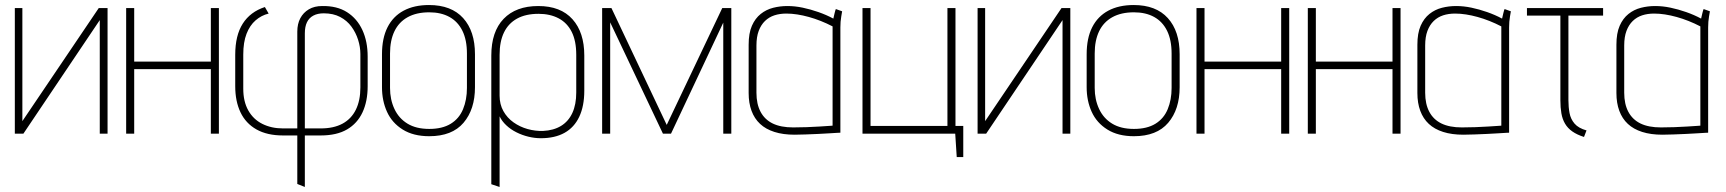

<svg xmlns="http://www.w3.org/2000/svg" viewBox="-20 -532 6868 764"><path d="M69 -500H39V0H73L377 -452V0H408V-500H373L69 -50Z M819 -287H514V-500H482V0H514V-257H819V0H851V-500H819Z M916 -314V-189Q916 -129 937 -85Q958 -41 1000.5 -17Q1043 7 1106 7H1163V200L1193 212V7H1256Q1320 7 1361 -17Q1402 -41 1422.5 -85Q1443 -129 1443 -189V-307Q1443 -367 1422 -412.5Q1401 -458 1361 -483.5Q1321 -509 1262 -508Q1231 -508 1209 -495Q1187 -482 1175 -459.5Q1163 -437 1163 -406V-21H1106Q1060 -21 1024 -39Q988 -57 968 -92.5Q948 -128 948 -179V-315Q948 -364 961 -397.5Q974 -431 997 -451Q1020 -471 1049 -478L1034 -504Q976 -485 946 -438Q916 -391 916 -314ZM1256 -21H1193V-399Q1193 -426 1201.5 -443.5Q1210 -461 1227 -470Q1244 -479 1268 -479Q1306 -479 1333.5 -464.5Q1361 -450 1378.5 -426Q1396 -402 1405 -373.5Q1414 -345 1414 -317V-184Q1414 -132 1396 -95.5Q1378 -59 1343 -40Q1308 -21 1256 -21Z M1870 -185V-316Q1870 -408 1823 -460Q1776 -512 1687 -512Q1628 -512 1586 -489.5Q1544 -467 1522 -423.5Q1500 -380 1500 -316V-185Q1500 -131 1520 -87Q1540 -43 1582.5 -16.5Q1625 10 1688 10Q1779 10 1824.5 -43.5Q1870 -97 1870 -185ZM1838 -319V-182Q1838 -135 1822.5 -97.5Q1807 -60 1773.5 -39.5Q1740 -19 1688 -19Q1636 -19 1601.5 -40Q1567 -61 1549.5 -98.5Q1532 -136 1532 -182V-319Q1532 -371 1549.5 -407.5Q1567 -444 1602 -463.5Q1637 -483 1688 -483Q1735 -483 1768.5 -464.5Q1802 -446 1820 -409.5Q1838 -373 1838 -319Z M2305 -171V-311Q2305 -403 2258 -455.5Q2211 -508 2122 -508Q2033 -508 1984 -457Q1935 -406 1935 -311V201L1968 212V-69Q1977 -50 1994.5 -33.5Q2012 -17 2035 -5.5Q2058 6 2083 12Q2108 18 2132 18Q2188 18 2226.5 -3.5Q2265 -25 2285 -67.5Q2305 -110 2305 -171ZM2273 -314V-164Q2273 -116 2257.5 -82.5Q2242 -49 2212.5 -31Q2183 -13 2141 -11Q2110 -10 2079.5 -18.5Q2049 -27 2023.5 -45Q1998 -63 1983 -90Q1968 -117 1968 -151V-314Q1968 -367 1985.5 -403Q2003 -439 2037.5 -458Q2072 -477 2123 -477Q2169 -477 2203 -459Q2237 -441 2255 -405Q2273 -369 2273 -314Z M2854 -500 2633 -35 2413 -500H2376V0H2408V-443L2618 0H2650L2858 -442V0H2890V-500Z M3331 -487 3306 -496Q3304 -492 3301 -479.5Q3298 -467 3296 -458Q3268 -473 3236.5 -484Q3205 -495 3174 -501.5Q3143 -508 3113 -508Q3084 -508 3056.5 -501Q3029 -494 3007 -476.5Q2985 -459 2972 -429.5Q2959 -400 2959 -354V-162Q2959 -122 2970.5 -91Q2982 -60 3004.5 -39Q3027 -18 3061.5 -7Q3096 4 3142 4Q3161 4 3185.5 3Q3210 2 3234.5 1Q3259 0 3280 -1.5Q3301 -3 3313 -3.5Q3325 -4 3324 -4V-423Q3324 -446 3327.5 -466.5Q3331 -487 3331 -487ZM2990 -163V-351Q2990 -385 2999 -409Q3008 -433 3024 -448.5Q3040 -464 3061.5 -471Q3083 -478 3109 -478Q3130 -478 3152.5 -474.5Q3175 -471 3198.5 -464.5Q3222 -458 3246 -448.5Q3270 -439 3293 -427V-32Q3294 -32 3279 -31Q3264 -30 3240.5 -28.5Q3217 -27 3189.5 -26Q3162 -25 3136 -25Q3087 -25 3055 -40.5Q3023 -56 3006.5 -87Q2990 -118 2990 -163Z M3782 -500H3750V-31H3444V-500H3412V0H3781L3787 93H3813V-31H3782Z M3900 -500H3870V0H3904L4208 -452V0H4239V-500H4204L3900 -50Z M4674 -185V-316Q4674 -408 4627 -460Q4580 -512 4491 -512Q4432 -512 4390 -489.5Q4348 -467 4326 -423.5Q4304 -380 4304 -316V-185Q4304 -131 4324 -87Q4344 -43 4386.5 -16.5Q4429 10 4492 10Q4583 10 4628.5 -43.5Q4674 -97 4674 -185ZM4642 -319V-182Q4642 -135 4626.5 -97.5Q4611 -60 4577.5 -39.5Q4544 -19 4492 -19Q4440 -19 4405.5 -40Q4371 -61 4353.5 -98.5Q4336 -136 4336 -182V-319Q4336 -371 4353.5 -407.5Q4371 -444 4406 -463.5Q4441 -483 4492 -483Q4539 -483 4572.5 -464.5Q4606 -446 4624 -409.5Q4642 -373 4642 -319Z M5078 -287H4773V-500H4741V0H4773V-257H5078V0H5110V-500H5078Z M5521 -287H5216V-500H5184V0H5216V-257H5521V0H5553V-500H5521Z M5992 -487 5967 -496Q5965 -492 5962 -479.5Q5959 -467 5957 -458Q5929 -473 5897.5 -484Q5866 -495 5835 -501.5Q5804 -508 5774 -508Q5745 -508 5717.5 -501Q5690 -494 5668 -476.5Q5646 -459 5633 -429.5Q5620 -400 5620 -354V-162Q5620 -122 5631.5 -91Q5643 -60 5665.5 -39Q5688 -18 5722.5 -7Q5757 4 5803 4Q5822 4 5846.5 3Q5871 2 5895.5 1Q5920 0 5941 -1.5Q5962 -3 5974 -3.5Q5986 -4 5985 -4V-423Q5985 -446 5988.5 -466.5Q5992 -487 5992 -487ZM5651 -163V-351Q5651 -385 5660 -409Q5669 -433 5685 -448.5Q5701 -464 5722.5 -471Q5744 -478 5770 -478Q5791 -478 5813.5 -474.5Q5836 -471 5859.5 -464.5Q5883 -458 5907 -448.5Q5931 -439 5954 -427V-32Q5955 -32 5940 -31Q5925 -30 5901.5 -28.5Q5878 -27 5850.5 -26Q5823 -25 5797 -25Q5748 -25 5716 -40.5Q5684 -56 5667.5 -87Q5651 -118 5651 -163Z M6221 -133V-470H6359V-500H6056V-470H6189V-133Q6189 -104 6193 -81Q6197 -58 6207.5 -40Q6218 -22 6236.5 -9Q6255 4 6283 13L6293 -13Q6261 -22 6245.5 -40Q6230 -58 6225.5 -82Q6221 -106 6221 -133Z M6784 -487 6759 -496Q6757 -492 6754 -479.5Q6751 -467 6749 -458Q6721 -473 6689.5 -484Q6658 -495 6627 -501.5Q6596 -508 6566 -508Q6537 -508 6509.5 -501Q6482 -494 6460 -476.5Q6438 -459 6425 -429.5Q6412 -400 6412 -354V-162Q6412 -122 6423.5 -91Q6435 -60 6457.5 -39Q6480 -18 6514.5 -7Q6549 4 6595 4Q6614 4 6638.5 3Q6663 2 6687.5 1Q6712 0 6733 -1.5Q6754 -3 6766 -3.5Q6778 -4 6777 -4V-423Q6777 -446 6780.5 -466.5Q6784 -487 6784 -487ZM6443 -163V-351Q6443 -385 6452 -409Q6461 -433 6477 -448.5Q6493 -464 6514.5 -471Q6536 -478 6562 -478Q6583 -478 6605.5 -474.5Q6628 -471 6651.5 -464.5Q6675 -458 6699 -448.5Q6723 -439 6746 -427V-32Q6747 -32 6732 -31Q6717 -30 6693.5 -28.5Q6670 -27 6642.5 -26Q6615 -25 6589 -25Q6540 -25 6508 -40.5Q6476 -56 6459.5 -87Q6443 -118 6443 -163Z"/></svg>

Font: Advent Pro ExtraLight
Style: Regular
Weight: 250
Version: Version 3.000